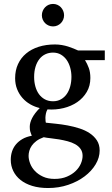

<svg xmlns="http://www.w3.org/2000/svg" viewBox="-20 -718 565 967"><path d="M396 66.9Q396 46.4 385.7 32Q375.5 17.6 358.6 8.3Q341.8 -1 320.6 -6.6Q299.3 -12.2 277.6 -15.9Q255.9 -19.5 235.4 -21.7Q214.8 -23.9 200.2 -26.9Q178.2 -19 163.6 -8.1Q148.9 2.9 140.1 15.6Q131.3 28.3 127.7 41.5Q124 54.7 124 66.9Q124 85 131.8 105.5Q139.6 126 155.8 143.1Q171.9 160.2 196.5 171.6Q221.2 183.1 254.9 183.1Q290.5 183.1 317.1 171.6Q343.8 160.2 361.3 143.1Q378.9 126 387.5 105.5Q396 85 396 66.9ZM339.8 -331.1Q339.8 -354.5 333.7 -376.7Q327.6 -398.9 315.9 -415.8Q304.2 -432.6 286.9 -442.9Q269.5 -453.1 247.1 -453.1Q226.1 -453.1 208.5 -444.8Q190.9 -436.5 178.5 -420.7Q166 -404.8 158.9 -381.8Q151.9 -358.9 151.9 -330.1Q151.9 -305.2 158 -283Q164.1 -260.7 176 -244.1Q188 -227.5 205.8 -217.8Q223.6 -208 247.1 -208Q269.5 -208 286.9 -217.8Q304.2 -227.5 315.9 -244.1Q327.6 -260.7 333.7 -283.2Q339.8 -305.7 339.8 -331.1ZM408.2 -415Q419.4 -397 427.2 -375.7Q435.1 -354.5 435.1 -325.2Q435.1 -285.6 417 -254.9Q398.9 -224.1 368.9 -203.6Q338.9 -183.1 300 -173.6Q261.2 -164.1 219.2 -167Q213.4 -157.2 211.2 -146Q209 -134.8 208.7 -125Q208.5 -115.2 209.5 -108.2Q210.4 -101.1 210.9 -100.1Q233.4 -97.7 262.2 -94.7Q291 -91.8 321 -86.2Q351.1 -80.6 380.1 -71.3Q409.2 -62 431.6 -47.1Q454.1 -32.2 468 -11Q481.9 10.3 481.9 40Q481.9 75.7 461.7 109.6Q441.4 143.6 406.2 170.2Q371.1 196.8 323.7 212.9Q276.4 229 222.2 229Q177.2 229 142.3 218.3Q107.4 207.5 83.5 188.5Q59.6 169.4 46.9 143.3Q34.2 117.2 34.2 86.9Q34.2 64.9 40.5 45.2Q46.9 25.4 60.1 9.5Q73.2 -6.3 93 -17.8Q112.8 -29.3 140.1 -34.2Q137.2 -42 135.3 -47.1Q133.3 -52.2 132.1 -56.9Q130.9 -61.5 130.4 -66.7Q129.9 -71.8 129.9 -80.1Q129.9 -99.6 141.8 -123.3Q153.8 -147 180.2 -173.8Q155.3 -179.7 132.8 -192.4Q110.4 -205.1 93.3 -224.4Q76.2 -243.7 66.2 -268.8Q56.2 -293.9 56.2 -324.2Q56.2 -363.8 70.8 -395.3Q85.4 -426.8 111.8 -448.7Q138.2 -470.7 175 -482.4Q211.9 -494.1 256.8 -494.1Q274.4 -494.1 291.3 -491.2Q308.1 -488.3 323 -483.6Q337.9 -479 350.6 -473.6Q363.3 -468.3 373 -463.9H507.8V-415ZM302.7 -641.1Q302.7 -629.4 298.3 -619.1Q293.9 -608.9 286.4 -601.3Q278.8 -593.8 268.8 -589.4Q258.8 -585 247.1 -585Q235.4 -585 225.1 -589.4Q214.8 -593.8 207.3 -601.3Q199.7 -608.9 195.3 -619.1Q190.9 -629.4 190.9 -641.1Q190.9 -652.8 195.3 -663.3Q199.7 -673.8 207.3 -681.6Q214.8 -689.5 225.1 -693.8Q235.4 -698.2 247.1 -698.2Q258.8 -698.2 268.8 -693.8Q278.8 -689.5 286.4 -681.6Q293.9 -673.8 298.3 -663.3Q302.7 -652.8 302.7 -641.1Z"/></svg>

Font: Charis SIL Eur
Style: Regular
Weight: 400
Foundry: SIL International
Version: Version 5.000